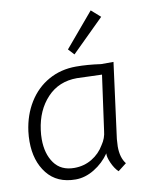

<svg xmlns="http://www.w3.org/2000/svg" viewBox="-85 -819 725 895"><g transform="rotate(-10 277.0 -372.0)"><path d="M19 -201Q19 -225 22 -249Q32 -325 68.5 -384Q105 -443 163 -475.5Q221 -508 293 -508Q347 -508 410 -499H469L422 -142Q420 -118 420 -107Q420 -54 444 -24L404 7Q386 -10 373 -39.5Q360 -69 362 -85Q333 -43 289.5 -16.5Q246 10 201 10Q113 10 66 -49.5Q19 -109 19 -201ZM347 -127Q367 -156 370 -190L406 -450L346 -452L288 -454Q202 -454 147 -395.5Q92 -337 80 -245Q77 -223 77 -202Q77 -133 109 -88.5Q141 -44 204 -44Q250 -44 287.5 -66.5Q325 -89 347 -127ZM270 -593 406 -754 449 -716 296 -565Z"/></g></svg>

Font: Bellota Text
Style: Italic
Weight: 400
Italic angle: -7.5°
Designer: Kemie Guaida
Foundry: Kemie Guaida
Version: Version 4.001